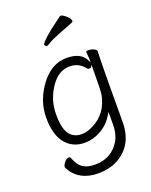

<svg xmlns="http://www.w3.org/2000/svg" viewBox="-161 -793 821 1047"><g transform="rotate(-20 250.0 -269.0)"><path d="M319 -707Q321 -708 327 -708Q333 -708 345 -699Q375 -676 375 -659Q375 -656 370 -653Q365 -650 284 -619Q240 -602 222 -590.5Q204 -579 198.5 -579Q193 -579 189.5 -583Q186 -587 186 -590Q186 -598 215 -625Q244 -652 319 -707ZM65 82Q63 78 63 76Q63 64 76 48.5Q89 33 99.5 33Q110 33 112 40V41Q128 83 153.5 101Q179 119 225 119Q319 119 367 41Q390 2 390 -51V-126L381 -111Q353 -64 307 -38Q261 -12 213 -12Q142 -12 101 -63Q60 -114 60 -212Q60 -310 123.5 -395.5Q187 -481 275 -481Q355 -481 382 -431L391 -413V-433Q391 -445 389.5 -455.5Q388 -466 388 -475Q388 -480 403 -480Q418 -480 433 -473Q448 -466 448 -458Q444 -364 444 -50Q444 88 336 145Q287 170 225 170Q113 170 65 82ZM281 -81Q365 -123 386 -224Q391 -252 391 -382V-399L382 -385Q379 -384 372 -384Q365 -384 361 -389Q329 -432 275 -432Q209 -432 163 -362.5Q117 -293 117 -211.5Q117 -130 141.5 -96Q166 -62 213 -62Q245 -62 281 -81Z"/></g></svg>

Font: Moon Stars Kai HW Light
Style: Regular
Weight: 300
Designer: GuiWonder
Version: Version 1.101